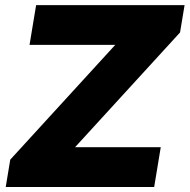

<svg xmlns="http://www.w3.org/2000/svg" viewBox="-20 -748 758 768"><path d="M2.9 0 21 -109.4 440.9 -568.4H98.1L124.5 -727.5H718.3L700.2 -618.2L280.3 -159.2H623L596.7 0Z"/></svg>

Font: Inter 20pt Black
Style: Italic
Weight: 900
Italic angle: -9.3988°
Version: Version 4.001;git-66647c0bb